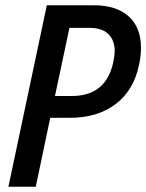

<svg xmlns="http://www.w3.org/2000/svg" viewBox="-20 -710 556 730"><path d="M158 -690H337Q422 -690 469 -648Q516 -606 516 -529Q516 -497 509 -465Q489 -367 420 -314.5Q351 -262 245 -262H171L116 0H12ZM253 -345Q384 -345 411 -475Q416 -500 416 -516Q416 -557 392 -580.5Q368 -604 321 -604H244L189 -345Z"/></svg>

Font: Decalotype Medium Italic
Style: Regular
Weight: 500
Italic angle: -12°
Designer: Alfredo Marco Pradil
Foundry: Alfredo Marco Pradil
Version: Version 1.0